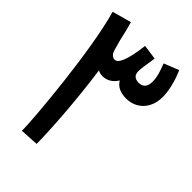

<svg xmlns="http://www.w3.org/2000/svg" viewBox="-206 -763 852 852"><g transform="rotate(45 220.5 -337.0)"><path d="M184 0C184 -79 173 -256 149 -426C158 -422 167 -419 178 -419C204 -419 229 -432 246 -460C260 -435 287 -423 322 -423C386 -423 433 -470 433 -543C433 -576 423 -628 400 -679L330 -651C341 -623 353 -591 353 -560C353 -530 341 -512 313 -512C298 -512 275 -516 275 -547C275 -564 280 -595 287 -638L217 -648C206 -553 187 -509 165 -509C150 -509 139 -522 135 -536L121 -586C114 -619 106 -650 98 -678L8 -653C62 -468 97 -68 97 5Z"/></g></svg>

Font: Noto Sans Arabic ExtCond Med
Style: Regular
Weight: 500
Width: 2
Designer: Monotype Design Team, Nadine Chahine, Nizar Qandah and Khaled Hosny
Foundry: Monotype Imaging Inc.
Version: Version 2.012